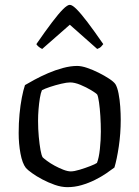

<svg xmlns="http://www.w3.org/2000/svg" viewBox="-20 -772 574 792"><path d="M258 0Q233 0 206 -9.5Q179 -19 154.5 -32Q130 -45 112 -58Q94 -71 87 -79Q72 -98 64.5 -138.5Q57 -179 57 -223Q57 -264 60.5 -301Q64 -338 70 -369Q76 -400 83 -421Q98 -430 123 -443.5Q148 -457 178 -470Q208 -483 239.5 -491.5Q271 -500 298 -500Q316 -500 339.5 -492Q363 -484 387 -472Q411 -460 430 -447.5Q449 -435 456 -425Q464 -412 469 -386.5Q474 -361 476 -332Q478 -303 478 -278Q478 -221 470 -167.5Q462 -114 452 -81Q439 -71 418.5 -57Q398 -43 372 -30Q346 -17 317 -8.5Q288 0 258 0ZM272 -65Q286 -65 309 -72Q332 -79 352.5 -87Q373 -95 380 -100Q388 -120 392 -157Q396 -194 396 -229Q396 -261 394 -293Q392 -325 388.5 -349.5Q385 -374 381 -382Q376 -388 356 -400Q336 -412 312 -422Q288 -432 269 -432Q256 -432 232.5 -426.5Q209 -421 186.5 -413.5Q164 -406 153 -400Q148 -389 144.5 -367.5Q141 -346 139 -321.5Q137 -297 137 -274Q137 -239 140 -207.5Q143 -176 147 -153.5Q151 -131 156 -123Q161 -118 174.5 -108Q188 -98 205.5 -88.5Q223 -79 241 -72Q259 -65 272 -65ZM154 -570Q144 -575 138 -580.5Q132 -586 130 -590Q168 -645 195 -680.5Q222 -716 240 -734Q258 -752 268 -752Q278 -752 296 -734Q314 -716 341 -680.5Q368 -645 406 -590Q403 -586 397.5 -580Q392 -574 381 -570L268 -670Z"/></svg>

Font: Texturina Medium 12pt Light
Style: Regular
Weight: 300
Version: Version 1.002